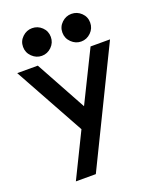

<svg xmlns="http://www.w3.org/2000/svg" viewBox="-170 -1009 898 1104"><g transform="rotate(-20 279.0 -457.0)"><path d="M99.1 0 231.9 -271 -4.9 -700.2H121.1L291 -390.1L443.8 -700.2H563L221.2 0ZM78.1 -830.1Q78.1 -865.7 103.8 -889.9Q129.4 -914.1 163.1 -914.1Q197.8 -914.1 222.9 -889.9Q248 -865.7 248 -830.1Q248 -794.9 222.7 -770Q197.3 -745.1 163.1 -745.1Q129.4 -745.1 103.8 -770Q78.1 -794.9 78.1 -830.1ZM318.8 -830.1Q318.8 -865.7 344.5 -889.9Q370.1 -914.1 403.8 -914.1Q438.5 -914.1 463.6 -889.9Q488.8 -865.7 488.8 -830.1Q488.8 -794.9 463.4 -770Q438 -745.1 403.8 -745.1Q370.1 -745.1 344.5 -770Q318.8 -794.9 318.8 -830.1Z"/></g></svg>

Font: Cakra Normal
Style: Regular
Weight: 400
Designer: Lucia Kollert, Vojtech Kollert
Foundry: OoM Type
Version: Version 1.000;Glyphs 3.1.1 (3148)